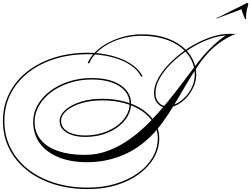

<svg xmlns="http://www.w3.org/2000/svg" viewBox="-33 -1036 1719 1314"><path d="M568 258Q440 258 333.5 224Q227 190 149.5 127.5Q72 65 29.5 -20Q-13 -105 -13 -208Q-13 -310 29.5 -395.5Q72 -481 150 -543.5Q228 -606 334.5 -640.5Q441 -675 568 -675Q632 -675 692 -663.5Q752 -652 802 -631Q852 -610 888 -580.5Q924 -551 943 -514L933 -511Q916 -547 880.5 -575.5Q845 -604 796.5 -624Q748 -644 689.5 -654.5Q631 -665 568 -665Q443 -665 338.5 -631.5Q234 -598 157.5 -537Q81 -476 39 -392.5Q-3 -309 -3 -208Q-3 -108 39 -24Q81 60 157 120.5Q233 181 337.5 214.5Q442 248 568 248Q673 248 760.5 221Q848 194 912.5 147.5Q977 101 1012 39.5Q1047 -22 1047 -90Q1047 -146 1018.5 -193.5Q990 -241 939 -276Q888 -311 818.5 -330Q749 -349 666 -349Q586 -349 522.5 -329.5Q459 -310 422 -278Q385 -246 385 -208Q385 -179 404.5 -156.5Q424 -134 461.5 -121.5Q499 -109 551 -109Q614 -109 669 -126.5Q724 -144 765.5 -174Q807 -204 830.5 -243.5Q854 -283 854 -326Q854 -375 823 -412.5Q792 -450 734 -471Q676 -492 596 -492Q515 -492 443.5 -469Q372 -446 318.5 -406Q265 -366 234.5 -313.5Q204 -261 204 -203Q204 -131 245.5 -80Q287 -29 364.5 -2.5Q442 24 548 24Q633 24 711 -6Q789 -36 859.5 -87Q930 -138 993.5 -203.5Q1057 -269 1114 -339Q1171 -409 1221.5 -476.5Q1272 -544 1315.5 -601Q1359 -658 1397 -696Q1443 -742 1472.5 -765Q1502 -788 1529 -804H1581Q1555 -795 1523.5 -777.5Q1492 -760 1460.5 -736.5Q1429 -713 1405 -688Q1357 -639 1316 -577.5Q1275 -516 1236 -449Q1197 -382 1157.5 -316Q1118 -250 1074 -190.5Q1030 -131 978 -84Q895 -7 788.5 33.5Q682 74 563 74Q449 74 366 39.5Q283 5 238.5 -57Q194 -119 194 -203Q194 -264 225 -318Q256 -372 311 -413.5Q366 -455 439 -478.5Q512 -502 596 -502Q680 -502 739.5 -480Q799 -458 831.5 -418.5Q864 -379 864 -326Q864 -280 840 -239.5Q816 -199 773.5 -167Q731 -135 674 -117Q617 -99 551 -99Q496 -99 456.5 -113Q417 -127 396 -151Q375 -175 375 -207Q375 -248 413.5 -283Q452 -318 518.5 -339Q585 -360 667 -360Q751 -360 822.5 -340Q894 -320 946.5 -283.5Q999 -247 1028 -198Q1057 -149 1057 -90Q1057 -20 1021 43Q985 106 919.5 154.5Q854 203 765 230.5Q676 258 568 258ZM1106 -300Q1069 -300 1045 -328.5Q1021 -357 1021 -399Q1021 -443 1044.5 -490Q1068 -537 1108.5 -582Q1149 -627 1200.5 -667.5Q1252 -708 1310 -738.5Q1368 -769 1426 -787Q1484 -805 1537 -804V-794Q1486 -795 1429 -778Q1372 -761 1315 -730.5Q1258 -700 1207 -661Q1156 -622 1116 -577.5Q1076 -533 1053.5 -487.5Q1031 -442 1031 -399Q1031 -361 1052 -335.5Q1073 -310 1106 -310Q1143 -310 1177.5 -328.5Q1212 -347 1240 -378Q1268 -409 1284 -447.5Q1300 -486 1300 -524Q1300 -581 1274.5 -629.5Q1249 -678 1201.5 -714.5Q1154 -751 1086.5 -771Q1019 -791 935 -791Q876 -791 819.5 -777.5Q763 -764 714.5 -738.5Q666 -713 630.5 -678.5Q595 -644 577 -602L567 -605Q586 -648 623 -683.5Q660 -719 710 -745Q760 -771 817.5 -786Q875 -801 935 -801Q1020 -802 1089 -781Q1158 -760 1207.5 -722.5Q1257 -685 1283.5 -634.5Q1310 -584 1310 -524Q1310 -483 1292.5 -443.5Q1275 -404 1246.5 -371.5Q1218 -339 1181.5 -319.5Q1145 -300 1106 -300ZM1449 -909 1448 -913Q1463 -918 1493.5 -933.5Q1524 -949 1558.5 -966Q1593 -983 1620.5 -997Q1648 -1011 1657 -1016Q1666 -1016 1666 -1005Q1661 -990 1656 -967.5Q1651 -945 1651 -924Q1651 -920 1651 -916Q1651 -912 1652 -907Q1652 -905 1648 -905Q1646 -905 1643 -908Q1636 -924 1630 -939.5Q1624 -955 1620 -973Z"/></svg>

Font: Ballet 24pt
Style: Regular
Weight: 400
Designer: Maximiliano R. Sproviero
Foundry: Omnibus-Type
Version: Version 1.100